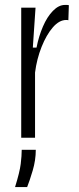

<svg xmlns="http://www.w3.org/2000/svg" viewBox="-20 -558 320 778"><path d="M66 0V-340V-527H124L113 -365H128Q137 -411 154 -450.5Q171 -490 194.5 -514Q218 -538 243 -538Q248 -538 252 -538Q256 -538 259 -537L257 -476Q254 -477 252 -477Q250 -477 248 -477Q220 -477 194 -447Q168 -417 148.5 -368Q129 -319 122 -264V0ZM41 200Q60 139 64 106Q68 73 68 49H125Q125 91 112.5 133Q100 175 90 200Z"/></svg>

Font: Bricolage Grotesque 24pt Condensed ExtraLight
Style: Regular
Weight: 250
Width: 3
Designer: Mathieu Triay
Foundry: Atelier Triay
Version: Version 1.001;gftools[0.9.33.dev8+g029e19f]